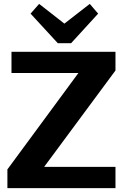

<svg xmlns="http://www.w3.org/2000/svg" viewBox="-20 -966 631 986"><path d="M18 -96 443 -673 522 -591H39V-700H573V-604L146 -27L65 -109H573V0H18ZM484 -896 345 -744H277L137 -896L181 -946L355 -810H266L441 -946Z"/></svg>

Font: Pathway Extreme 72pt
Style: Bold
Weight: 700
Designer: Eduardo Rodriguez Tunni
Foundry: Eduardo Rodriguez Tunni
Version: Version 1.001;gftools[0.9.26]